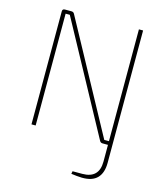

<svg xmlns="http://www.w3.org/2000/svg" viewBox="-131 -788 950 1108"><g transform="rotate(15 344.0 -234.0)"><path d="M585 -690V101Q585 161 555 192Q525 223 463 222Q450 222 431.5 220Q413 218 399 216L402 200H460Q560 200 560 100V0H528Q522 0 517.5 -2.5Q513 -5 510 -11L190 -600Q181 -617 171.5 -634Q162 -651 153 -668H128Q128 -651 128 -633Q128 -615 128 -598V0H103V-675Q103 -690 118 -690H157Q163 -690 167.5 -687.5Q172 -685 175 -679L488 -103Q499 -83 510 -62.5Q521 -42 532 -22H560Q560 -45 560 -67.5Q560 -90 560 -112V-690Z"/></g></svg>

Font: Exo 2 Thin
Style: Regular
Weight: 250
Designer: Natanael Gama
Foundry: Natanael Gama
Version: Version 2.010